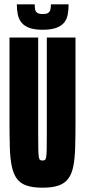

<svg xmlns="http://www.w3.org/2000/svg" viewBox="-20 -862 395 890"><path d="M177 8Q132 8 103 -2Q74 -12 58 -34Q42 -56 34.5 -92Q27 -128 25.5 -180Q24 -232 24 -302V-688H157V-242Q157 -196 157.5 -170.5Q158 -145 160 -134Q162 -123 166 -120.5Q170 -118 177 -118Q184 -118 188 -120.5Q192 -123 194 -134Q196 -145 196.5 -170.5Q197 -196 197 -242V-688H330V-302Q330 -232 328.5 -180Q327 -128 320 -92Q313 -56 296.5 -34Q280 -12 251.5 -2Q223 8 177 8ZM178 -724Q139 -724 115.5 -733Q92 -742 79.5 -757.5Q67 -773 62.5 -795Q58 -817 58 -842H141Q141 -830 142.5 -819.5Q144 -809 152 -803Q160 -797 178 -797Q197 -797 204.5 -803Q212 -809 214 -819.5Q216 -830 216 -842H298Q298 -817 294 -795Q290 -773 277.5 -757.5Q265 -742 241 -733Q217 -724 178 -724Z"/></svg>

Font: Saira UltraCondensed Black
Style: Regular
Weight: 900
Width: 1
Designer: Hector Gatti with collaboration of the Omnibus-Type team
Foundry: Omnibus-Type
Version: Version 1.101